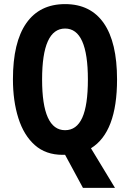

<svg xmlns="http://www.w3.org/2000/svg" viewBox="-20 -745 633 935"><path d="M550 -358Q550 -101 423 -23L540 170H384L297 9H285Q203 9 149.5 -38.5Q96 -86 69.5 -169.5Q43 -253 43 -359Q43 -539 108 -632Q173 -725 297 -725Q421 -725 485.5 -632Q550 -539 550 -358ZM185 -358Q185 -111 297 -111Q353 -111 380.5 -171.5Q408 -232 408 -358Q408 -606 297 -606Q185 -606 185 -358Z"/></svg>

Font: Noto Sans Thai ExtCond
Style: Bold
Weight: 700
Width: 2
Designer: Monotype Design Team
Foundry: Monotype Imaging Inc.
Version: Version 2.002; ttfautohint (v1.8.4.7-5d5b)